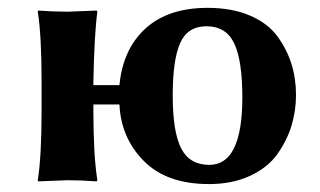

<svg xmlns="http://www.w3.org/2000/svg" viewBox="-20 -459 815 489"><path d="M505.9 -392.1Q458 -392.1 439 -349.6Q419.9 -307.1 419.9 -215.8Q419.9 -123 441.4 -81.1Q462.9 -39.1 513.2 -39.1Q597.2 -39.1 597.2 -210.9Q597.2 -305.2 576.4 -348.6Q555.7 -392.1 505.9 -392.1ZM85.9 -250Q85.9 -369.1 76.2 -429.2L77.1 -432.1Q117.2 -429.2 151.9 -429.2L226.1 -432.1L228 -429.2Q220.2 -373 217.8 -250V-242.2H284.2Q293 -334 350.6 -386.5Q408.2 -439 508.8 -439Q570.8 -439 616.5 -419.4Q662.1 -399.9 686.5 -366.5Q710.9 -333 722.4 -295.9Q733.9 -258.8 733.9 -216.8Q733.9 -176.8 722.4 -138.9Q710.9 -101.1 686.5 -66.7Q662.1 -32.2 616.9 -11.2Q571.8 9.8 512.2 9.8Q404.3 9.8 346.2 -49.1Q288.1 -107.9 284.2 -192.9H217.8V-179.2Q217.8 -63 228 0L226.1 2.9Q186 0 151.9 0L77.1 2.9L76.2 0Q85.9 -60.1 85.9 -179.2Z"/></svg>

Font: Linux Biolinum
Style: Bold
Weight: 700
Designer: Philipp H. Poll
Foundry: Philipp H. Poll
Version: Version 1.3.2 ; ttfautohint (v0.9)